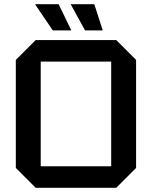

<svg xmlns="http://www.w3.org/2000/svg" viewBox="-20 -890 720 910"><path d="M55 -94V-606L149 -700H531L625 -606V-94L531 0H149ZM173 -598V-102H507V-598ZM427 -870 467 -746H383L315 -870ZM258 -870 318 -746H230L146 -870Z"/></svg>

Font: Tektur Medium
Style: Regular
Weight: 500
Designer: Adam Jagosz
Foundry: Adam Jagosz
Version: Version 1.005;gftools[0.9.30]